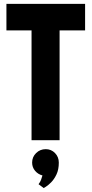

<svg xmlns="http://www.w3.org/2000/svg" viewBox="-20 -720 472 986"><path d="M178 226 205 246Q204 246 215.5 239Q227 232 242.5 216.5Q258 201 270 176Q282 151 282 115Q282 86 262.5 66Q243 46 215 46Q186 46 165.5 66Q145 86 145 115Q145 139 160 157Q175 175 198 181Q195 192 191 203Q187 214 178 226ZM286 -564H417V-700H13V-564H142V0H286Z"/></svg>

Font: Advent Pro ExtraBold
Style: Regular
Weight: 800
Designer: VivaRado, Andreas Kalpakidis
Foundry: VivaRado, Andreas Kalpakidis
Version: Version 3.000